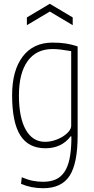

<svg xmlns="http://www.w3.org/2000/svg" viewBox="-20 -774 498 1014"><path d="M208 220Q145 220 91 197L95 162Q125 175 151.5 180.5Q178 186 208 186Q247 186 274.5 173.5Q302 161 320 134.5Q338 108 347 66Q356 24 357 -35V-54H353Q305 9 220 9Q130 9 87 -59.5Q44 -128 44 -271Q44 -402 100 -475.5Q156 -549 257 -549Q296 -549 326 -544.5Q356 -540 390 -529V-58Q390 89 347.5 154.5Q305 220 208 220ZM218 -25Q242 -25 266.5 -32.5Q291 -40 311 -52.5Q331 -65 343.5 -80Q356 -95 356 -110V-504Q320 -510 299 -512.5Q278 -515 257 -515Q172 -515 126 -451.5Q80 -388 80 -270Q80 -153 116 -89Q152 -25 218 -25ZM122 -682 243 -754 364 -682V-641L243 -713L122 -641Z"/></svg>

Font: Encode Sans Compressed
Style: Thin
Weight: 100
Designer: Pablo Impallari, Andres Torresi
Foundry: Pablo Impallari, Andres Torresi
Version: Version 1.000; ttfautohint (v1.00) -l 8 -r 50 -G 200 -x 14 -